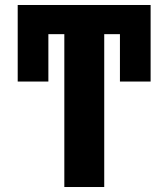

<svg xmlns="http://www.w3.org/2000/svg" viewBox="-20 -750 675 770"><path d="M238 -613H174V-423H51V-730H584V-423H461V-613H398V0H238Z"/></svg>

Font: Mplus 1p ExtraBold
Style: Regular
Weight: 800
Version: Version 1.061